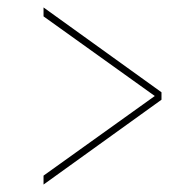

<svg xmlns="http://www.w3.org/2000/svg" viewBox="-20 -615 465 516"><path d="M97 -119V-143L396 -357L97 -571V-595L414 -367V-347Z"/></svg>

Font: Noto Serif Display ExtraCondensed ExtraBold
Style: Italic
Weight: 800
Width: 2
Italic angle: -12°
Designer: Monotype Design Team
Foundry: Monotype Imaging Inc.
Version: Version 2.009